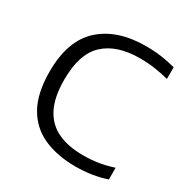

<svg xmlns="http://www.w3.org/2000/svg" viewBox="-173 -892 1009 1044"><g transform="rotate(30 332.0 -370.5)"><path d="M441 9.5Q326.5 9.5 241.2 -28.5Q156 -66.5 109 -149.5Q62 -232.5 62 -368.5Q62 -562.5 165 -656Q268 -749.5 449 -749.5Q500.5 -749.5 545 -743.2Q589.5 -737 634.5 -725V-651.5Q591.5 -663 546 -669.5Q500.5 -676 453 -676Q308.5 -676 230.8 -604.2Q153 -532.5 153 -370.5Q153 -258 188.5 -190.8Q224 -123.5 289.5 -93.8Q355 -64 445.5 -64Q494 -64 539 -70.8Q584 -77.5 634.5 -94V-20.5Q546.5 9.5 441 9.5Z"/></g></svg>

Font: Encode Sans Expanded Expanded
Style: Regular
Weight: 400
Width: 7
Designer: Multiple Designers
Foundry: Impallari Type
Version: Version 3.000; ttfautohint (v1.8.3) -l 8 -r 50 -G 200 -x 14 